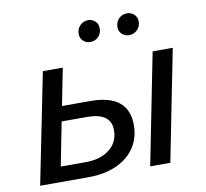

<svg xmlns="http://www.w3.org/2000/svg" viewBox="-80 -815 967 902"><g transform="rotate(-10 403.5 -363.5)"><path d="M342 -351Q523 -351 523 -205Q523 -143 492 -97Q461 -51 404 -25.5Q347 0 271 0H40L146 -528H241L206 -351ZM565 0 670 -530H766L661 0ZM271 -72Q341 -72 384 -106Q427 -140 427 -197Q427 -280 313 -280H192L151 -72ZM575 -624Q555 -624 541 -637Q527 -650 527 -670Q527 -695 543 -711Q559 -727 582 -727Q601 -727 615.5 -714Q630 -701 630 -680Q630 -655 613.5 -639.5Q597 -624 575 -624ZM390 -624Q370 -624 356 -637Q342 -650 342 -670Q342 -695 358 -711Q374 -727 396 -727Q416 -727 430 -714Q444 -701 444 -680Q444 -655 428 -639.5Q412 -624 390 -624Z"/></g></svg>

Font: Montserrat Medium
Style: Italic
Weight: 500
Italic angle: -11.3°
Designer: Julieta Ulanovsky
Foundry: Julieta Ulanovsky
Version: Version 9.000; ttfautohint (v1.8.4.7-5d5b)